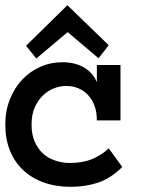

<svg xmlns="http://www.w3.org/2000/svg" viewBox="-30 -704 596 735"><path d="M438 -64.9Q394 -21 345.5 -4.9Q296.9 11.2 240.2 11.2Q183.1 11.2 136.5 -5.9Q89.8 -22.9 57.4 -54Q24.9 -85 7.6 -128.9Q-9.8 -172.9 -9.8 -227.1Q-9.8 -278.8 7.6 -323Q24.9 -367.2 54.4 -398.7Q84 -430.2 124 -448Q164.1 -465.8 209 -465.8Q255.9 -465.8 290.5 -446.3Q325.2 -426.8 340.8 -389.2V-455.1H431.2V-243.2H340.8Q340.8 -303.2 307.9 -339.1Q274.9 -375 222.2 -375Q201.2 -375 178 -366.5Q154.8 -357.9 135.5 -339.8Q116.2 -321.8 103.5 -293.9Q90.8 -266.1 90.8 -227.1Q90.8 -189 103 -161.4Q115.2 -133.8 135 -116Q154.8 -98.1 181.9 -89.1Q209 -80.1 237.8 -80.1Q287.1 -80.1 323.5 -95.5Q359.9 -110.8 386.2 -136.2ZM386.2 -530.8 347.2 -481 229 -581.1 108.9 -480 69.8 -528.8 228 -684.1Z"/></svg>

Font: Anonymous Pro
Style: Bold
Weight: 700
Monospace: yes
Designer: Mark Simonson
Version: Version 1.003